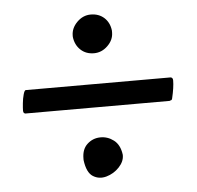

<svg xmlns="http://www.w3.org/2000/svg" viewBox="-42 -529 594 579"><g transform="rotate(-5 255.0 -239.5)"><path d="M252.9 -369.1Q228.5 -369.1 212.4 -384.3Q196.3 -399.4 193.4 -423.8V-427.7Q193.4 -450.2 211.4 -468.3Q229.5 -486.3 252.9 -486.3Q277.3 -486.3 293.5 -471.7Q309.6 -457 312.5 -432.6V-426.8Q312.5 -404.3 294.4 -386.7Q276.4 -369.1 252.9 -369.1ZM30.3 -206.1 26.4 -208Q24.4 -211.9 24.4 -214.8Q24.4 -222.7 25.9 -237.3Q27.3 -252 30.8 -264.2Q34.2 -276.4 38.1 -276.4H476.6Q483.4 -275.4 483.4 -266.6Q483.4 -246.1 475.6 -212.9Q474.6 -207 468.8 -207L467.8 -206.1ZM193.4 -50.8V-55.7Q193.4 -84 210 -99.1Q226.6 -114.3 249 -114.7Q271.5 -115.2 290 -101.1Q308.6 -86.9 312.5 -56.6V-54.7Q312.5 -36.1 296.4 -19Q280.3 -2 257.8 4.4Q235.4 10.7 216.8 -1Q198.2 -12.7 193.4 -50.8Z"/></g></svg>

Font: Crimson Text Bold
Style: Bold
Weight: 700
Designer: Sebastian Kosch
Foundry: Sebastian Kosch
Version: Version 1.10 July 1, 2025